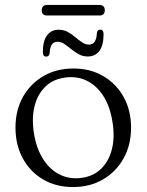

<svg xmlns="http://www.w3.org/2000/svg" viewBox="-20 -744 592 775"><path d="M276.5 -467.5Q344.5 -467.5 397 -436.8Q449.5 -406 479.2 -352.2Q509 -298.5 509 -228.5Q509 -159 479 -105Q449 -51 396.2 -20Q343.5 11 274.5 11Q206 11 153.8 -19.8Q101.5 -50.5 72 -104.8Q42.5 -159 42.5 -229Q42.5 -298.5 72.2 -352Q102 -405.5 154.8 -436.5Q207.5 -467.5 276.5 -467.5ZM312.5 -26.5Q359 -33.5 389.5 -64Q420 -94.5 432 -143Q444 -191.5 434 -252Q424 -315.5 396.2 -358Q368.5 -400.5 328.2 -419.2Q288 -438 240 -430.5Q192.5 -423.5 161.8 -393Q131 -362.5 119.2 -314.2Q107.5 -266 117 -205.5Q127.5 -142 155.5 -99.5Q183.5 -57 224 -38Q264.5 -19 312.5 -26.5ZM334.5 -516Q314.5 -516 298 -525Q281.5 -534 267.2 -545.8Q253 -557.5 239.8 -566.5Q226.5 -575.5 212.5 -575.5Q197 -575.5 189.2 -564.2Q181.5 -553 180.5 -529.5Q178.5 -515.5 166.5 -515.5Q153 -515.5 153 -533.5Q153 -579 170 -601.5Q187 -624 216.5 -624Q237 -624 253.5 -615Q270 -606 284 -594Q298 -582 311.5 -573Q325 -564 339 -564Q354.5 -564 362.2 -575.8Q370 -587.5 371 -610Q372.5 -624.5 385 -624.5Q398 -624.5 398 -606Q398 -560.5 381 -538.2Q364 -516 334.5 -516ZM148.5 -702.5Q148.5 -713 154 -718.5Q159.5 -724 169 -724H382.5Q392 -724 397.5 -718.5Q403 -713 403 -702.5Q403 -692 397.5 -686.8Q392 -681.5 382.5 -681.5H169Q159.5 -681.5 154 -686.8Q148.5 -692 148.5 -702.5Z"/></svg>

Font: Fraunces 48pt Soft Wonky Light
Style: Regular
Weight: 300
Version: Version 1.000;[b76b70a41]